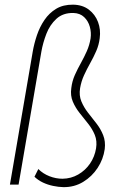

<svg xmlns="http://www.w3.org/2000/svg" viewBox="-20 -771 536 802"><path d="M152.8 -555.2 57.6 0H21.5L116.7 -555.2Q122.6 -589.4 134.3 -624Q146 -658.7 165.8 -687.7Q185.5 -716.8 214.8 -734.4Q244.1 -752 285.2 -751.5Q324.2 -751 350.8 -731Q377.4 -710.9 389.4 -679.2Q401.4 -647.5 396.5 -611.3Q393.1 -583 381.8 -557.4Q370.6 -531.7 356.7 -507.1Q342.8 -482.4 331.1 -456.8Q319.3 -431.2 314.5 -402.3Q309.6 -372.6 319.8 -347.7Q330.1 -322.8 347.4 -300.5Q364.7 -278.3 382.6 -255.6Q400.4 -232.9 410.9 -206.5Q421.4 -180.2 417.5 -148.4Q411.6 -106 387.9 -69.8Q364.3 -33.7 327.4 -11.2Q290.5 11.2 245.1 10.7Q224.6 10.3 202.1 5.6Q179.7 1 159.4 -8.5Q139.2 -18.1 124 -32.7L140.1 -64.9Q159.7 -45.4 186.5 -34.9Q213.4 -24.4 241.2 -24.4Q276.9 -24.9 306.6 -42Q336.4 -59.1 356 -87.6Q375.5 -116.2 381.3 -151.4Q386.2 -182.1 376 -207.3Q365.7 -232.4 347.9 -254.6Q330.1 -276.9 312.5 -299.1Q294.9 -321.3 284.2 -346.4Q273.4 -371.6 277.8 -402.8Q281.2 -432.1 292.7 -457.8Q304.2 -483.4 317.9 -507.8Q331.5 -532.2 342.8 -557.6Q354 -583 358.4 -610.8Q361.8 -635.3 355.2 -659.2Q348.6 -683.1 331.5 -699.5Q314.5 -715.8 287.1 -716.8Q243.2 -717.8 215.6 -692.4Q188 -667 173.6 -629.4Q159.2 -591.8 152.8 -555.2Z"/></svg>

Font: Roboto Condensed ExtraLight
Style: Italic
Weight: 250
Italic angle: -12°
Designer: Christian Robertson
Foundry: Google
Version: Version 3.008; 2023